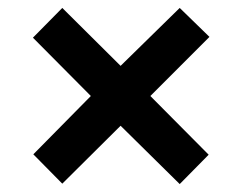

<svg xmlns="http://www.w3.org/2000/svg" viewBox="-20 -595 612 484"><path d="M433 -575 508 -502 359 -353 506 -205 433 -131 284 -278 137 -132 64 -206 209 -353 63 -500 137 -575 284 -429Z"/></svg>

Font: Noto Sans Sora Sompeng
Style: Bold
Weight: 700
Designer: Monotype Design Team. David Williams.
Foundry: Monotype Imaging Inc.
Version: Version 2.101